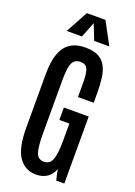

<svg xmlns="http://www.w3.org/2000/svg" viewBox="-197 -1153 866 1235"><g transform="rotate(20 235.5 -536.0)"><path d="M219.7 8.3Q144 8.3 100.8 -53Q57.6 -114.3 57.6 -253.9V-620.1Q57.6 -676.8 66.9 -722.7Q76.2 -768.6 97.2 -801.3Q118.2 -834 153.6 -851.3Q189 -868.7 240.7 -868.7Q295.9 -868.7 329.3 -851.1Q362.8 -833.5 380.6 -800.5Q398.4 -767.6 404.5 -720.9Q410.6 -674.3 410.6 -616.7V-552.7H302.7V-655.3Q302.7 -715.8 290.5 -743.4Q278.3 -771 241.7 -771Q202.1 -771 186.8 -738.5Q171.4 -706.1 171.4 -623V-256.8Q171.4 -165.5 184.3 -126.2Q197.3 -86.9 238.8 -86.9Q278.8 -86.9 293.9 -126.7Q309.1 -166.5 309.1 -259.8V-373.5H240.7V-458.5H410.6V0H355L338.9 -73.7Q326.2 -34.2 294.4 -12.9Q262.7 8.3 219.7 8.3ZM89.4 -927.7 171.9 -1079.6H299.3L380.9 -927.7H277.3L235.4 -1034.2L193.4 -927.7Z"/></g></svg>

Font: Antonio SemiBold
Style: Regular
Weight: 600
Designer: Vernon Adams
Foundry: Vernon Adams
Version: Version 1.002